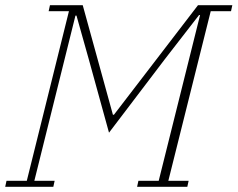

<svg xmlns="http://www.w3.org/2000/svg" viewBox="-27 -718 913 738"><path d="M-2 -23H76L238 -675H160L165 -698H291L407 -277H411L734 -698H866L861 -675H783L620 -23H698L693 0H500L505 -23H583L742 -660H738L607 -491L392 -208L314 -491L267 -658H263L105 -23H183L178 0H-7Z"/></svg>

Font: IBM Plex Serif ExtraLight
Style: Italic
Weight: 200
Italic angle: -14°
Designer: Mike Abbink, Paul van der Laan, Pieter van Rosmalen
Foundry: Bold Monday
Version: Version 2.5